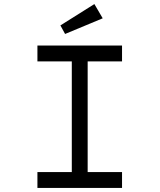

<svg xmlns="http://www.w3.org/2000/svg" viewBox="-20 -924 785 944"><path d="M164 0V-78H333V-622H164V-700H580V-622H411V-78H580V0ZM300 -757 277 -799 444 -904 485 -834Z"/></svg>

Font: Lexend Tera Light
Style: Regular
Weight: 300
Designer: Bonnie Shaver-Troup, Thomas Jockin
Foundry: Lexend
Version: Version 1.007